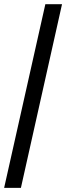

<svg xmlns="http://www.w3.org/2000/svg" viewBox="-21 -779 320 928"><path d="M278.8 -758.8 80.1 128.9H-1L198.2 -758.8Z"/></svg>

Font: Aurulent Sans
Style: Regular
Weight: 400
Version: Version 2007.05.04